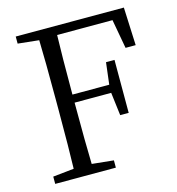

<svg xmlns="http://www.w3.org/2000/svg" viewBox="-106 -804 826 896"><g transform="rotate(-15 307.0 -356.0)"><path d="M50.8 0V-35.2L152.3 -45.9Q155.3 -138.7 155.3 -329.1V-382.8Q155.3 -573.2 152.3 -667L50.8 -677.7V-711.9H573.2L581.1 -528.3H532.2L506.8 -668.9H239.3Q236.3 -577.1 236.3 -381.8H414.1L426.8 -487.3H467.8V-231.4H426.8L413.1 -342.8H236.3Q236.3 -139.6 239.3 -45.9L343.8 -35.2V0Z"/></g></svg>

Font: Bpmf GenYo Min R
Style: R
Weight: 400
Foundry: But Ko
Version: Version 1.320